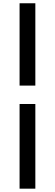

<svg xmlns="http://www.w3.org/2000/svg" viewBox="-20 -871 336 1175"><path d="M99.8 -347.2V-851H196.3V-347.2ZM99.8 283.6V-234.6H196.3V283.6Z"/></svg>

Font: Noto Sans TC
Style: Regular
Weight: 100
Designer: Ryoko NISHIZUKA 西塚涼子 (kana, bopomofo & ideographs); Paul D. Hunt (Latin, Greek & Cyrillic); Sandoll Communications 산돌커뮤니
Foundry: Adobe
Version: Version 2.004;hotconv 1.0.118;makeotfexe 2.5.65603